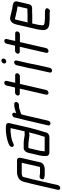

<svg xmlns="http://www.w3.org/2000/svg" viewBox="946 -1658 913 2845"><g transform="rotate(-90 1402.5 -235.5)"><path d="M82 166 172 -226C175 -240 185 -273 188 -286L200 -337C202 -345 207 -353 211 -360L224 -364C231 -366 241 -370 251 -370H413L352 -102C348 -101 342 -100 337 -99H253C241 -101 227 -103 216 -105C173 -115 147 -43 188 -37C204 -32 226 -29 247 -29H324C365 -31 410 -52 419 -93L486 -382C493 -411 482 -440 452 -440H267C256 -439 246 -438 237 -436C196 -425 166 -414 146 -376C141 -364 133 -352 130 -337L118 -285C115 -272 105 -240 102 -226L12 166C8 184 21 201 39 201C57 201 78 184 82 166Z M589 -85C589 -90 590 -96 591 -101L631 -271H700C705 -271 708 -271 713 -270L733 -267C740 -266 746 -266 754 -265C778 -263 796 -256 820 -256C836 -256 851 -258 864 -263L861 -253C850 -204 834 -149 821 -104C813 -79 804 -56 798 -30H585C584 -31 584 -31 584 -32C585 -47 585 -67 589 -85ZM836 -326C809 -326 783 -334 757 -337L737 -339C729 -340 722 -341 715 -341H629C597 -341 569 -310 561 -274L521 -101C514 -71 513 -43 513 -18C510 15 529 40 567 40H795C800 39 806 38 813 37C833 34 857 14 862 -7C865 -14 866 -21 867 -27C868 -32 869 -38 872 -45C883 -79 891 -103 901 -140C910 -173 923 -217 931 -252L1001 -556C1008 -585 988 -605 956 -605H886C879 -605 870 -604 863 -603C846 -601 823 -599 807 -595C785 -591 763 -588 743 -581C714 -569 665 -562 651 -530C642 -509 652 -492 668 -488C680 -485 693 -492 704 -497C718 -506 738 -509 754 -516C775 -523 797 -524 819 -529L838 -531C849 -532 859 -535 870 -535H927L878 -324C866 -332 853 -326 836 -326Z M1084 -476 1060 -374C1054 -350 1046 -319 1040 -294L967 21C963 40 976 56 995 56C1014 56 1033 40 1037 21L1110 -295C1116 -320 1125 -351 1130 -374L1131 -376C1144 -380 1152 -384 1166 -390L1211 -404C1221 -406 1234 -410 1245 -410C1250 -411 1255 -411 1260 -411H1270C1289 -411 1309 -427 1313 -446C1317 -465 1305 -481 1286 -481H1276C1269 -481 1263 -481 1257 -480C1242 -480 1226 -475 1211 -472C1191 -467 1169 -459 1149 -453L1154 -476C1159 -496 1147 -511 1128 -511C1109 -511 1089 -496 1084 -476Z M1557 -594 1528 -469H1453C1434 -469 1414 -453 1410 -434C1406 -415 1418 -399 1437 -399H1512L1422 -8C1418 11 1429 27 1448 27C1467 27 1488 11 1492 -8L1582 -397H1696C1715 -397 1735 -413 1739 -432C1743 -451 1731 -467 1712 -467H1598L1627 -594C1631 -613 1618 -629 1599 -629C1580 -629 1561 -613 1557 -594Z M1859 -448 1817 -265C1806 -217 1801 -171 1788 -123L1750 45C1746 64 1759 80 1778 80C1797 80 1816 64 1820 45L1848 -79L1858 -122C1870 -168 1876 -218 1887 -265L1929 -448C1933 -466 1921 -483 1903 -483C1885 -483 1863 -466 1859 -448ZM1885 -636C1880 -616 1894 -599 1914 -599C1934 -599 1953 -615 1957 -634C1962 -654 1949 -672 1928 -672C1908 -672 1889 -655 1885 -636Z M2177 -594 2148 -469H2073C2054 -469 2034 -453 2030 -434C2026 -415 2038 -399 2057 -399H2132L2042 -8C2038 11 2049 27 2068 27C2087 27 2108 11 2112 -8L2202 -397H2316C2335 -397 2355 -413 2359 -432C2363 -451 2351 -467 2332 -467H2218L2247 -594C2251 -613 2238 -629 2219 -629C2200 -629 2181 -613 2177 -594Z M2607 -284H2513C2506 -284 2499 -282 2492 -278L2532 -449C2533 -452 2535 -457 2537 -463C2538 -466 2538 -469 2540 -472C2543 -471 2545 -471 2546 -471L2565 -466C2580 -463 2599 -458 2613 -454C2627 -452 2644 -449 2654 -445C2668 -443 2678 -441 2691 -438L2708 -436C2715 -435 2726 -433 2731 -430L2698 -286H2669C2656 -286 2622 -284 2607 -284ZM2653 -216H2707C2729 -214 2756 -234 2761 -257L2804 -440C2812 -484 2776 -501 2734 -505L2717 -508L2702 -510C2689 -512 2679 -516 2665 -518C2642 -524 2617 -530 2595 -535C2580 -538 2570 -542 2553 -542C2502 -542 2474 -500 2462 -449L2391 -142C2388 -130 2387 -119 2385 -108C2380 -72 2376 -43 2384 -18C2397 27 2445 42 2512 42C2522 42 2532 44 2543 44H2635C2642 44 2644 46 2649 47C2669 53 2690 37 2698 22C2716 -13 2681 -26 2651 -26H2549C2542 -27 2535 -28 2528 -28C2523 -28 2519 -28 2513 -29C2490 -29 2473 -35 2457 -41C2452 -47 2448 -61 2451 -72C2453 -95 2455 -116 2461 -143L2479 -219C2484 -216 2489 -214 2496 -214H2590C2605 -214 2640 -216 2653 -216Z"/></g></svg>

Font: Electronic
Style: BdIt
Weight: 700
Version: Version 1.011